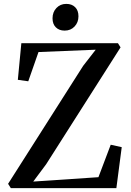

<svg xmlns="http://www.w3.org/2000/svg" viewBox="-20 -965 672 985"><path d="M35.5 0 21.5 -22 406.5 -627 471 -710 177.5 -698 125 -548 71.5 -555.5 89.5 -743.5H585L598.5 -722L216.5 -122L150.5 -33.5L485 -56L548 -222.5L604.5 -210L577 0ZM311 -808Q283.5 -808 266.5 -824.8Q249.5 -841.5 249.5 -871Q249.5 -903 269.5 -924Q289.5 -945 319.5 -945H320.5Q348.5 -945 365.5 -928.2Q382.5 -911.5 382.5 -881.5Q382.5 -850 362.5 -829Q342.5 -808 312 -808Z"/></svg>

Font: Merriweather 120pt Medium
Style: Regular
Weight: 500
Version: Version 2.100